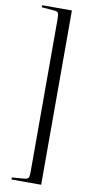

<svg xmlns="http://www.w3.org/2000/svg" viewBox="-110 -855 542 1111"><g transform="rotate(10 161.5 -300.0)"><path d="M44 212 43 200 117 194Q135 192 140 184Q145 176 145 148V-748Q145 -776 140 -784.5Q135 -793 117 -794L43 -800L44 -812H218V212Z"/></g></svg>

Font: Literata 72pt
Style: Regular
Weight: 400
Designer: Latin by Veronika Burian and Jose Scaglione. Greek by Irene Vlachou. Cyrillic by Vera Evstafieva.
Foundry: TypeTogether
Version: Version 3.002